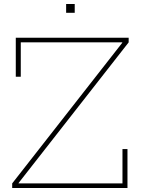

<svg xmlns="http://www.w3.org/2000/svg" viewBox="-20 -941 706 961"><path d="M41 -23 592 -727V-737L624 -729L73 -25V-16ZM624 -752V-729H84V-557H59V-752ZM593 -195H618V0H41V-23H593ZM311 -921H354V-877H311Z"/></svg>

Font: Hepta Slab ExtraLight
Style: Regular
Weight: 200
Designer: Michael LaGattuta
Foundry: Michael LaGattuta
Version: Version 1.100